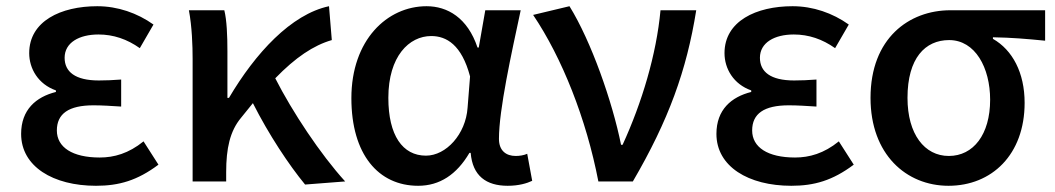

<svg xmlns="http://www.w3.org/2000/svg" viewBox="-20 -584 3397 618"><path d="M289 14C363 14 422 -3 490 -54L442 -129C394 -90 347 -77 301 -77C213 -77 163 -110 163 -164C163 -218 201 -245 281 -245C309 -245 338 -243 370 -241V-328C344 -326 320 -325 298 -325C222 -325 188 -353 188 -398C188 -447 235 -473 297 -473C345 -473 389 -458 430 -429L474 -505C422 -542 359 -564 293 -564C176 -564 74 -516 74 -413C74 -363 103 -313 160 -293V-288C96 -272 48 -231 48 -153C48 -48 151 14 289 14Z M962 10 1091 0C1011 -88 921 -224 866 -332C931 -399 989 -438 1048 -455L1039 -564C917 -538 802 -413 717 -269H712V-419C712 -469 710 -519 702 -551H588C598 -498 600 -437 600 -394V0H708V-30C708 -106 720 -162 756 -205L794 -252C845 -151 910 -53 962 10Z M1326 14C1395 14 1450 -22 1491 -92H1495C1501 -18 1545 14 1614 14C1650 14 1676 6 1693 -2L1677 -89C1666 -84 1652 -82 1640 -82C1609 -82 1586 -99 1586 -137C1586 -231 1626 -411 1656 -551H1542L1521 -431H1517C1485 -527 1420 -564 1353 -564C1226 -564 1111 -455 1111 -268C1111 -87 1198 14 1326 14ZM1351 -83C1276 -83 1230 -148 1230 -269C1230 -403 1297 -468 1368 -468C1417 -468 1466 -440 1493 -338L1485 -237C1479 -152 1416 -83 1351 -83Z M1906 0H2017C2132 -197 2190 -357 2221 -551H2106C2093 -409 2046 -253 1984 -118H1979C1951 -257 1883 -451 1813 -564L1696 -536C1789 -398 1867 -202 1906 0Z M2527 14C2601 14 2660 -3 2728 -54L2680 -129C2632 -90 2585 -77 2539 -77C2451 -77 2401 -110 2401 -164C2401 -218 2439 -245 2519 -245C2547 -245 2576 -243 2608 -241V-328C2582 -326 2558 -325 2536 -325C2460 -325 2426 -353 2426 -398C2426 -447 2473 -473 2535 -473C2583 -473 2627 -458 2668 -429L2712 -505C2660 -542 2597 -564 2531 -564C2414 -564 2312 -516 2312 -413C2312 -363 2341 -313 2398 -293V-288C2334 -272 2286 -231 2286 -153C2286 -48 2389 14 2527 14Z M3033 14C3172 14 3278 -86 3278 -253C3278 -350 3239 -423 3176 -459V-464C3236 -463 3283 -459 3344 -453V-551H3039C2906 -551 2782 -461 2782 -269C2782 -87 2897 14 3033 14ZM3034 -82C2956 -82 2901 -152 2901 -269C2901 -397 2958 -455 3035 -455C3119 -455 3167 -366 3167 -263C3167 -151 3113 -82 3034 -82Z"/></svg>

Font: GenYoGothic2 TW M
Style: Regular
Weight: 500
Version: Version 2.100;PS 2.1;hotconv 16.6.51;makeotf.lib2.5.65220 DE